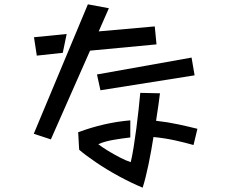

<svg xmlns="http://www.w3.org/2000/svg" viewBox="-20 -798 1040 887"><path d="M215 -154 136 -180 386 -778 483 -760 436 -653 695 -676 703 -593 396 -564ZM137 -626 288 -641 270 -554 150 -541ZM428 -454 865 -532 879 -450 444 -381ZM874 -128Q836 -139 788.5 -149.5Q741 -160 689 -165Q679 -101 666 -38Q653 25 639 69Q586 47 529 16Q472 -15 423.5 -48Q375 -81 346 -106Q346 -106 345 -117.5Q344 -129 343.5 -144.5Q343 -160 342 -172.5Q341 -185 341 -187Q462 -232 582 -242V-163Q546 -159 505 -152Q464 -145 434 -132Q449 -120 476.5 -103Q504 -86 534 -70.5Q564 -55 584 -49Q591 -78 597.5 -119Q604 -160 610 -205.5Q616 -251 620.5 -294Q625 -337 628 -369L719 -367Q716 -342 711.5 -310Q707 -278 701 -240Q755 -234 803.5 -223.5Q852 -213 892 -203Z"/></svg>

Font: Stick
Style: Regular
Weight: 400
Designer: Fontworks Inc.
Foundry: Fontworks Inc.
Version: Version 1.100